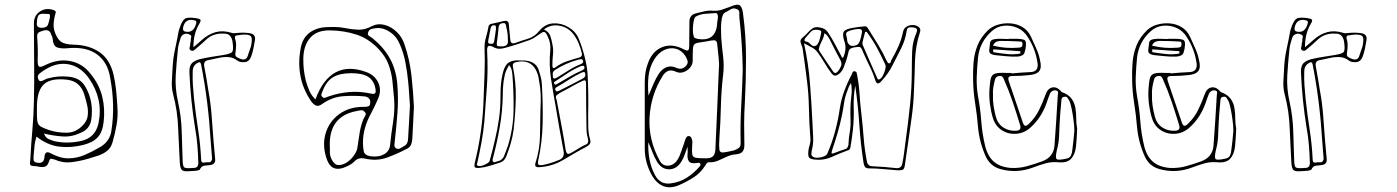

<svg xmlns="http://www.w3.org/2000/svg" viewBox="-20 -643 5973 821"><path d="M482 -186Q485 -147 478.5 -109Q472 -71 461 -34Q454 -10 437 3Q420 16 398.5 23Q377 30 356 36Q322 46 285.5 50.5Q249 55 213 39Q206 37 199.5 36Q193 35 190 46Q184 66 172.5 69.5Q161 73 147.5 70Q134 67 122 67Q107 66 108 54.5Q109 43 110 34Q113 -27 118.5 -88.5Q124 -150 125 -211Q127 -294 126 -377Q125 -460 125 -543Q125 -577 151 -594Q177 -611 209 -600Q220 -596 218.5 -590Q217 -584 215 -578Q211 -561 209.5 -544.5Q208 -528 213 -510Q223 -479 239 -466Q255 -453 294 -452Q359 -451 404 -421Q449 -391 465 -326Q473 -292 476.5 -256.5Q480 -221 482 -186ZM138 -548Q136 -535 140.5 -530Q145 -525 157 -524Q180 -524 185 -537.5Q190 -551 193 -567Q196 -584 187 -583.5Q178 -583 170 -584Q148 -586 143 -574.5Q138 -563 138 -548ZM136 -59Q129 -37 127.5 -18Q126 1 124 20Q123 30 123.5 40.5Q124 51 141 53Q156 55 162.5 48.5Q169 42 170 29Q172 -1 196 12Q236 34 272 34Q308 34 342 19.5Q376 5 410 -15Q449 -39 456 -82Q465 -139 463.5 -196Q462 -253 451 -311Q441 -376 395.5 -410Q350 -444 271 -437Q243 -434 225 -440Q207 -446 205 -479Q204 -484 202.5 -487.5Q201 -491 199 -495Q192 -520 165 -512Q154 -509 146 -504.5Q138 -500 139 -484Q141 -459 141.5 -434Q142 -409 141 -383Q141 -363 147 -358.5Q153 -354 172 -364Q228 -392 280 -382Q332 -372 366 -329Q404 -283 417 -230.5Q430 -178 423 -120Q418 -77 397 -55Q376 -33 335 -23Q283 -10 233 -16Q183 -22 136 -59ZM168 -72Q175 -54 187.5 -48.5Q200 -43 214 -39Q242 -33 270 -33.5Q298 -34 326 -40Q387 -53 401 -115Q412 -168 401.5 -216Q391 -264 361 -307Q326 -357 276 -367.5Q226 -378 174 -346Q162 -339 149.5 -329Q137 -319 144 -304Q148 -295 155 -296Q162 -297 170.5 -302Q179 -307 186 -308Q228 -320 274 -315Q296 -313 314 -303.5Q332 -294 344 -274Q364 -240 370 -204Q376 -168 370 -130Q364 -92 327 -76Q288 -57 248.5 -59.5Q209 -62 168 -72ZM138 -186Q137 -147 139 -129Q141 -111 152 -103.5Q163 -96 189 -87Q227 -75 265.5 -75.5Q304 -76 333 -106Q352 -125 355 -147.5Q358 -170 352.5 -194Q347 -218 340 -240Q332 -266 314.5 -282Q297 -298 268 -302Q201 -310 170.5 -285Q140 -260 138 -194Z M807 -441Q818 -450 826.5 -457.5Q835 -465 843 -472Q871 -497 902 -505.5Q933 -514 969 -503Q975 -501 981 -501Q987 -501 993 -502Q1022 -505 1048 -501Q1075 -497 1070 -470Q1067 -454 1064 -438Q1061 -422 1056 -407Q1050 -388 1039.5 -381.5Q1029 -375 1009 -378Q1001 -380 998 -382Q977 -398 956 -399Q935 -400 913.5 -395Q892 -390 871 -386Q850 -383 853 -361Q858 -335 862.5 -308.5Q867 -282 871 -256Q881 -202 885 -148Q889 -94 893 -41Q895 -22 896.5 -3Q898 16 900 36Q903 60 878 63Q866 64 853.5 65.5Q841 67 834 83Q833 84 828.5 85Q824 86 820 87Q813 88 805.5 88Q798 88 790 89Q767 91 759 85Q751 79 749 55Q747 19 745.5 -16.5Q744 -52 742 -89Q741 -127 735.5 -165.5Q730 -204 720 -241Q713 -269 715 -297.5Q717 -326 718 -354Q720 -394 728.5 -432.5Q737 -471 744 -510Q745 -514 747 -520Q758 -555 771 -563Q784 -571 820 -565Q834 -563 837 -558.5Q840 -554 832 -541Q819 -519 813 -494.5Q807 -470 807 -441ZM763 -526Q760 -510 772 -508Q808 -500 819 -543Q822 -554 812 -556Q772 -566 763 -526ZM793 -455Q794 -460 795 -463Q796 -466 796 -469Q795 -476 797.5 -484Q800 -492 789 -496Q776 -502 765 -496Q754 -490 751 -476Q748 -466 745 -456Q742 -446 741 -435Q735 -379 731.5 -322.5Q728 -266 741 -209Q755 -146 757 -82Q759 -18 761 45Q762 67 767 72Q772 77 793 76Q797 76 800 75.5Q803 75 807 75Q828 76 828 54Q827 16 824 -21.5Q821 -59 814 -97Q795 -214 790 -333Q789 -359 799 -371Q809 -383 834 -390Q860 -396 885.5 -400Q911 -404 936 -408Q966 -413 972.5 -420.5Q979 -428 975 -459Q974 -464 973.5 -468.5Q973 -473 971 -477Q963 -499 940 -499Q918 -501 898 -495Q878 -489 861 -473Q852 -465 843 -456.5Q834 -448 824 -440Q818 -435 811 -429Q804 -423 795 -428Q788 -433 791 -441Q794 -449 793 -455ZM1053 -444Q1061 -479 1052 -488.5Q1043 -498 1008 -494Q1004 -493 1000.5 -492.5Q997 -492 994 -492Q982 -491 985 -478Q990 -463 989.5 -448Q989 -433 987 -418Q984 -405 991.5 -399.5Q999 -394 1009 -391Q1019 -387 1027 -389.5Q1035 -392 1039 -403Q1043 -414 1046 -424Q1049 -434 1053 -444ZM887 37Q886 18 884 -1Q882 -20 881 -39Q876 -122 866 -203.5Q856 -285 840 -367Q837 -382 825 -374Q804 -363 804 -337Q803 -307 805 -277Q807 -247 810 -218Q817 -154 827 -90Q837 -26 840 39Q840 55 854 52Q863 50 873 51Q883 52 887 37Z M1750 -186Q1748 -150 1746.5 -116Q1745 -82 1743 -48Q1742 -37 1738.5 -26.5Q1735 -16 1724 -9Q1681 14 1636 30.5Q1591 47 1540 35Q1512 29 1496 47Q1486 57 1473.5 63.5Q1461 70 1447 75Q1398 91 1379 42Q1357 -17 1371.5 -69.5Q1386 -122 1430 -154.5Q1474 -187 1537 -186Q1548 -186 1555.5 -188.5Q1563 -191 1563 -204Q1564 -217 1556.5 -223.5Q1549 -230 1537 -231Q1491 -235 1446 -231.5Q1401 -228 1360 -200Q1343 -187 1332 -191.5Q1321 -196 1311 -209Q1275 -262 1264.5 -319.5Q1254 -377 1266 -438Q1274 -481 1303.5 -503Q1333 -525 1376 -527Q1396 -528 1416 -527.5Q1436 -527 1455 -523Q1484 -517 1512 -516Q1540 -515 1570 -531Q1596 -544 1624.5 -536.5Q1653 -529 1676.5 -506.5Q1700 -484 1710 -452Q1732 -387 1739.5 -319.5Q1747 -252 1750 -186ZM1733 -192Q1731 -215 1729.5 -242Q1728 -269 1725 -297Q1721 -338 1713 -379Q1705 -420 1688 -457Q1675 -488 1647 -506.5Q1619 -525 1592 -523Q1581 -522 1569.5 -519.5Q1558 -517 1554 -504Q1550 -494 1559.5 -488.5Q1569 -483 1576 -477Q1622 -439 1648 -391.5Q1674 -344 1679 -282Q1684 -221 1679.5 -160.5Q1675 -100 1668 -39Q1667 -32 1666.5 -22.5Q1666 -13 1675 -8Q1684 -4 1692.5 -9.5Q1701 -15 1709 -19Q1718 -24 1721.5 -32.5Q1725 -41 1725 -51Q1727 -85 1729 -119Q1731 -153 1733 -192ZM1329 -218Q1360 -304 1415 -333.5Q1470 -363 1546 -335Q1582 -322 1597 -290.5Q1612 -259 1598 -224Q1591 -207 1583 -190.5Q1575 -174 1566 -157Q1550 -128 1541 -97Q1532 -66 1532 -32Q1532 -13 1535.5 4Q1539 21 1564 25Q1598 30 1621.5 17Q1645 4 1648 -22Q1653 -72 1661 -122Q1669 -172 1665 -223Q1662 -260 1658 -296.5Q1654 -333 1641.5 -367Q1629 -401 1600 -432Q1557 -478 1504.5 -495Q1452 -512 1394 -513Q1337 -515 1307.5 -482.5Q1278 -450 1277 -393Q1276 -345 1288 -297Q1294 -276 1302.5 -255.5Q1311 -235 1329 -218ZM1482 -330Q1433 -330 1404.5 -313Q1376 -296 1361 -257Q1358 -250 1355 -242.5Q1352 -235 1358 -229Q1364 -222 1371.5 -225.5Q1379 -229 1386 -231Q1430 -246 1474.5 -249.5Q1519 -253 1565 -243Q1582 -239 1585 -246Q1588 -253 1585 -266Q1578 -300 1553.5 -315Q1529 -330 1482 -330ZM1390 -24Q1391 -9 1390.5 6Q1390 21 1397 36Q1403 49 1412 57Q1421 65 1437 62Q1454 59 1470 46.5Q1486 34 1497 16.5Q1508 -1 1509 -17Q1513 -47 1518 -76.5Q1523 -106 1534 -134Q1538 -142 1542.5 -149.5Q1547 -157 1539 -165Q1532 -173 1522.5 -171.5Q1513 -170 1504 -168Q1389 -146 1390 -24Z M2493 -319Q2495 -276 2495.5 -233.5Q2496 -191 2495 -147Q2495 -122 2495.5 -97Q2496 -72 2503 -48Q2507 -35 2502 -27.5Q2497 -20 2485 -14Q2461 -2 2437.5 12Q2414 26 2390 40Q2341 69 2285 72Q2263 73 2270 53Q2288 -3 2289 -61Q2290 -119 2291 -177Q2293 -207 2292 -237.5Q2291 -268 2285 -298Q2284 -304 2283 -310.5Q2282 -317 2280 -324Q2257 -394 2185 -377Q2170 -373 2173 -359Q2187 -291 2185.5 -223Q2184 -155 2176 -87Q2172 -57 2163.5 -28.5Q2155 0 2144 28Q2136 46 2119 52Q2097 59 2074.5 66Q2052 73 2029 75Q2014 76 2010.5 72Q2007 68 2010 54Q2027 -14 2036.5 -83.5Q2046 -153 2048 -224Q2050 -277 2052 -330Q2054 -383 2052 -436Q2051 -459 2058 -483Q2065 -507 2069 -530Q2070 -535 2073.5 -537.5Q2077 -540 2081 -541Q2095 -544 2108 -547Q2121 -550 2134 -553Q2156 -558 2156 -536Q2157 -520 2159 -504.5Q2161 -489 2162 -473Q2164 -453 2182 -459Q2210 -469 2238 -477.5Q2266 -486 2286 -511Q2311 -541 2345.5 -543Q2380 -545 2410.5 -527Q2441 -509 2454 -479Q2462 -460 2468.5 -440Q2475 -420 2480 -400Q2485 -380 2488.5 -360Q2492 -340 2493 -319ZM2151 -493Q2150 -502 2148.5 -510.5Q2147 -519 2145 -527Q2144 -534 2142 -539.5Q2140 -545 2130 -544Q2114 -543 2112 -526Q2111 -513 2109.5 -499Q2108 -485 2106 -471Q2102 -449 2107 -446.5Q2112 -444 2133 -445Q2152 -448 2152 -465Q2152 -472 2151.5 -479Q2151 -486 2151 -493ZM2101 -521Q2101 -527 2100 -531Q2099 -535 2094 -535Q2081 -536 2078 -523Q2076 -510 2073 -497Q2070 -484 2068 -471Q2067 -466 2067.5 -461.5Q2068 -457 2075 -456Q2092 -453 2093 -466Q2095 -481 2097.5 -495Q2100 -509 2101 -521ZM2306 -517Q2327 -507 2333 -489.5Q2339 -472 2342 -454Q2347 -432 2344.5 -409Q2342 -386 2342 -363Q2342 -346 2355 -355Q2378 -372 2404.5 -381Q2431 -390 2457 -397Q2471 -401 2468 -415Q2463 -436 2455 -456Q2447 -476 2434 -494Q2411 -526 2373 -533Q2335 -540 2306 -517ZM2191 -385Q2202 -384 2212.5 -384.5Q2223 -385 2233 -383Q2250 -381 2263.5 -371.5Q2277 -362 2283 -345Q2288 -330 2292 -315Q2296 -300 2297 -284Q2302 -201 2300.5 -118.5Q2299 -36 2281 46Q2279 58 2283 61Q2287 64 2298 63Q2316 60 2333.5 54.5Q2351 49 2368 42Q2395 33 2390 4Q2381 -43 2372.5 -91.5Q2364 -140 2356 -188Q2345 -248 2336 -307.5Q2327 -367 2333 -428Q2336 -459 2322 -487Q2315 -504 2308 -506Q2301 -508 2287 -497Q2277 -490 2266.5 -483Q2256 -476 2245 -472Q2220 -463 2194 -454.5Q2168 -446 2142 -439Q2130 -435 2117 -434.5Q2104 -434 2091 -441Q2075 -450 2068.5 -446Q2062 -442 2063 -424Q2067 -348 2062 -273Q2057 -198 2051 -123Q2047 -79 2039 -35Q2031 9 2021 53Q2020 56 2019 59Q2018 62 2022 65Q2028 69 2039.5 66Q2051 63 2062 56.5Q2073 50 2074 44Q2080 22 2085.5 0.5Q2091 -21 2096 -43Q2107 -88 2113.5 -133.5Q2120 -179 2120 -225Q2120 -251 2121.5 -276Q2123 -301 2129 -326Q2136 -358 2149.5 -371Q2163 -384 2191 -385ZM2344 -321Q2343 -308 2349 -307.5Q2355 -307 2363 -312Q2388 -327 2412 -342.5Q2436 -358 2462 -368Q2467 -370 2471 -373.5Q2475 -377 2473 -383Q2470 -391 2464 -390Q2458 -389 2453 -388Q2398 -373 2352 -343Q2341 -335 2344 -321ZM2157 -365Q2150 -353 2144.5 -341Q2139 -329 2137 -315Q2133 -296 2131.5 -277Q2130 -258 2130 -238Q2129 -170 2117.5 -103Q2106 -36 2089 29Q2088 33 2086.5 38Q2085 43 2088 48Q2093 52 2097.5 50Q2102 48 2106 47Q2129 43 2137 20Q2141 9 2145 -0.5Q2149 -10 2152 -20Q2175 -95 2176 -171.5Q2177 -248 2171 -324Q2170 -335 2167.5 -345Q2165 -355 2157 -365ZM2479 -356Q2478 -366 2461 -359Q2433 -347 2408 -330.5Q2383 -314 2357 -297Q2353 -295 2350 -292Q2347 -289 2351 -284Q2353 -280 2357 -281.5Q2361 -283 2364 -285Q2390 -300 2415.5 -315Q2441 -330 2469 -342Q2473 -344 2476.5 -347Q2480 -350 2479 -356ZM2483 -324Q2482 -335 2477.5 -335Q2473 -335 2466 -332Q2438 -319 2413 -302.5Q2388 -286 2361 -271Q2350 -265 2356 -256Q2359 -251 2363 -252.5Q2367 -254 2371 -255Q2397 -268 2422 -281Q2447 -294 2472 -307Q2484 -314 2483 -324ZM2360 -217Q2366 -186 2371 -159Q2376 -132 2381 -106Q2386 -80 2390.5 -53.5Q2395 -27 2399 -1Q2402 12 2407 14.5Q2412 17 2423 10Q2438 2 2453.5 -8Q2469 -18 2485 -25Q2493 -28 2494.5 -35Q2496 -42 2494 -49Q2492 -58 2490 -68Q2488 -78 2488 -88Q2487 -138 2486.5 -187.5Q2486 -237 2486 -286Q2486 -297 2482 -299Q2478 -301 2469 -296Q2447 -286 2425.5 -273.5Q2404 -261 2382 -250Q2369 -243 2361 -236.5Q2353 -230 2360 -217Z M2885 148Q2846 165 2815.5 152.5Q2785 140 2765 102Q2737 50 2737 -9V-290Q2737 -310 2739.5 -329.5Q2742 -349 2749 -368Q2767 -423 2810.5 -441Q2854 -459 2906 -431Q2920 -424 2923.5 -429Q2927 -434 2927 -444Q2927 -470 2927.5 -496Q2928 -522 2928 -548Q2927 -579 2956 -586Q2975 -591 2993.5 -595Q3012 -599 3031 -597Q3051 -596 3069.5 -602.5Q3088 -609 3107 -616Q3133 -627 3143 -620.5Q3153 -614 3157 -587Q3170 -491 3170 -395Q3170 -299 3165 -203Q3162 -158 3162 -113Q3162 -68 3163 -23Q3163 -4 3155 5.5Q3147 15 3127 17Q3107 18 3088 27Q3069 36 3050.5 44Q3032 52 3010 51Q3005 51 3001.5 56Q2998 61 2995 66Q2975 97 2946 115.5Q2917 134 2885 148ZM3156 -346Q3155 -401 3151.5 -455.5Q3148 -510 3142 -564Q3141 -575 3141.5 -588Q3142 -601 3128 -605Q3115 -610 3103.5 -602.5Q3092 -595 3081 -590Q3074 -586 3071.5 -580Q3069 -574 3067 -567Q3063 -546 3063 -524.5Q3063 -503 3064 -482Q3067 -442 3072 -402Q3077 -362 3072 -322Q3064 -254 3062.5 -186.5Q3061 -119 3056 -51Q3054 -17 3056 -3.5Q3058 10 3072 9Q3086 8 3119 0Q3133 -5 3140.5 -11.5Q3148 -18 3147 -34Q3145 -112 3149.5 -190Q3154 -268 3156 -346ZM3047 -549Q3048 -551 3048.5 -557.5Q3049 -564 3050 -571Q3050 -577 3047.5 -582.5Q3045 -588 3038 -587Q3017 -585 2996 -584Q2975 -583 2955 -572Q2950 -569 2947 -556Q2944 -543 2943 -527Q2942 -511 2944 -498Q2946 -485 2950 -481Q2952 -480 2955.5 -479Q2959 -478 2962 -477Q3044 -462 3047 -549ZM3054 -352Q3056 -369 3053 -396Q3050 -423 3047 -452Q3046 -465 3041 -468.5Q3036 -472 3023 -470Q2992 -464 2975 -462Q2958 -460 2951 -455Q2944 -450 2943 -434Q2942 -418 2942 -383Q2942 -367 2930.5 -353.5Q2919 -340 2902.5 -334.5Q2886 -329 2871 -336Q2852 -345 2838 -340Q2824 -335 2814 -319Q2763 -238 2757.5 -141.5Q2752 -45 2801 44Q2812 65 2834 65.5Q2856 66 2872 47Q2880 37 2885 25.5Q2890 14 2894 2Q2898 -10 2902.5 -22.5Q2907 -35 2911 -48Q2913 -53 2916.5 -57.5Q2920 -62 2927 -61Q2933 -60 2935.5 -55Q2938 -50 2939 -45Q2942 -37 2940 -26Q2938 4 2940 16.5Q2942 29 2954.5 31.5Q2967 34 2998 34Q3021 34 3029.5 24.5Q3038 15 3039 -4Q3043 -87 3046.5 -172Q3050 -257 3054 -352ZM2753 -234Q2765 -263 2775 -286Q2785 -309 2798 -329Q2812 -349 2831 -356Q2850 -363 2872 -353Q2886 -347 2896 -350Q2906 -353 2914 -362Q2923 -373 2920 -383Q2917 -393 2911 -403Q2895 -428 2870 -434.5Q2845 -441 2820 -429Q2795 -417 2777 -388Q2757 -354 2753 -316.5Q2749 -279 2753 -234ZM2752 -35Q2751 5 2757.5 39.5Q2764 74 2781 106Q2804 148 2849 141Q2887 136 2916.5 117Q2946 98 2971 70Q2973 68 2974.5 64.5Q2976 61 2975 59Q2973 53 2968 53Q2963 53 2958 54Q2934 58 2926 47Q2918 36 2920 14Q2921 9 2920.5 2.5Q2920 -4 2920 -16Q2913 3 2908 17.5Q2903 32 2896 44Q2875 81 2841 81Q2807 81 2787 44Q2777 27 2770 8Q2763 -11 2752 -35Z M3637 -277Q3629 -231 3630.5 -183Q3632 -135 3627 -88Q3625 -70 3622.5 -52Q3620 -34 3617 -16Q3615 -1 3605 0Q3570 13 3535.5 28.5Q3501 44 3460 39Q3446 37 3441 32Q3436 27 3436 14Q3436 -3 3441.5 -20.5Q3447 -38 3445 -56Q3440 -118 3439 -180Q3438 -242 3430 -303Q3426 -336 3421.5 -369Q3417 -402 3412 -435Q3411 -437 3411 -439.5Q3411 -442 3410 -443Q3405 -454 3403 -464Q3401 -474 3414 -484Q3425 -493 3434.5 -504Q3444 -515 3456 -522.5Q3468 -530 3488 -525Q3510 -521 3520 -505Q3536 -481 3549.5 -456Q3563 -431 3576 -406Q3578 -403 3579 -399.5Q3580 -396 3585 -396Q3593 -413 3595 -431Q3597 -449 3590 -468Q3581 -497 3588.5 -508Q3596 -519 3627 -524Q3638 -526 3650 -527.5Q3662 -529 3673 -530Q3683 -532 3687 -527.5Q3691 -523 3695 -516Q3715 -484 3735 -451.5Q3755 -419 3771 -384Q3773 -381 3775 -377Q3777 -373 3781 -372Q3786 -372 3788 -376.5Q3790 -381 3791 -385Q3808 -414 3821.5 -444.5Q3835 -475 3842 -509Q3845 -522 3856.5 -529Q3868 -536 3883 -536Q3898 -536 3909 -527Q3914 -523 3915 -517Q3916 -511 3914 -506Q3894 -444 3892.5 -380Q3891 -316 3888 -252Q3886 -195 3878 -138.5Q3870 -82 3862 -25Q3859 -5 3856 16Q3853 37 3850 58Q3848 77 3842 81.5Q3836 86 3816 85Q3786 83 3756 80Q3726 77 3696 77Q3684 77 3679.5 71.5Q3675 66 3673 56Q3660 -27 3654.5 -110.5Q3649 -194 3637 -277ZM3418 -458Q3437 -371 3443.5 -287Q3450 -203 3454 -119Q3455 -89 3457 -58.5Q3459 -28 3451 1Q3450 8 3449.5 15Q3449 22 3456 27Q3463 32 3476.5 31.5Q3490 31 3502.5 26Q3515 21 3518 13Q3538 -33 3551 -81.5Q3564 -130 3571 -179Q3577 -218 3590.5 -254.5Q3604 -291 3622 -325Q3624 -330 3626 -334.5Q3628 -339 3635 -338Q3642 -337 3643 -332Q3644 -327 3645 -322Q3653 -282 3655.5 -241Q3658 -200 3663 -159Q3669 -107 3673 -55Q3677 -3 3687 48Q3691 68 3711 68Q3737 69 3762.5 71Q3788 73 3813 76Q3834 77 3838 58Q3843 34 3846 10.5Q3849 -13 3852 -37Q3863 -114 3871 -191.5Q3879 -269 3879 -348Q3879 -386 3880.5 -425Q3882 -464 3898 -501Q3902 -509 3901 -516Q3900 -523 3889 -525Q3879 -527 3869 -526Q3859 -525 3857 -511Q3851 -471 3833 -435.5Q3815 -400 3797 -365Q3779 -328 3748 -295Q3731 -276 3723 -299Q3713 -331 3698.5 -360Q3684 -389 3671 -419Q3664 -439 3657.5 -441.5Q3651 -444 3630 -440Q3621 -438 3615.5 -434Q3610 -430 3608 -420Q3606 -411 3603.5 -401.5Q3601 -392 3598 -383Q3593 -368 3587 -353Q3581 -338 3568 -327Q3559 -320 3551.5 -319.5Q3544 -319 3536 -329Q3520 -350 3506.5 -373Q3493 -396 3477 -418Q3467 -432 3452 -440Q3437 -448 3418 -458ZM3651 -519Q3627 -517 3612 -511Q3594 -506 3599 -490Q3602 -480 3603 -468Q3604 -456 3617 -448Q3618 -447 3621 -447Q3638 -446 3646.5 -452.5Q3655 -459 3659 -475Q3661 -481 3662.5 -487.5Q3664 -494 3665 -501Q3670 -520 3651 -519ZM3491 -501Q3493 -509 3489.5 -511.5Q3486 -514 3479 -515Q3457 -519 3446.5 -506.5Q3436 -494 3425 -482Q3420 -477 3420 -471.5Q3420 -466 3428 -465Q3436 -464 3442.5 -457Q3449 -450 3456.5 -446.5Q3464 -443 3475 -452Q3476 -453 3476 -454Q3476 -455 3477 -456Q3484 -467 3486 -478.5Q3488 -490 3491 -501ZM3668 -462V-453Q3684 -416 3700 -379.5Q3716 -343 3732 -307Q3735 -301 3741 -304Q3749 -308 3755.5 -320.5Q3762 -333 3765.5 -347Q3769 -361 3765 -368Q3749 -403 3731 -436.5Q3713 -470 3690 -501Q3687 -507 3684 -507Q3680 -508 3679 -505.5Q3678 -503 3678 -501Q3675 -491 3672.5 -480.5Q3670 -470 3668 -462ZM3505 -501Q3503 -485 3496.5 -472.5Q3490 -460 3485 -447Q3484 -442 3482 -436.5Q3480 -431 3483 -426Q3497 -404 3512 -382Q3527 -360 3542 -338Q3551 -324 3563 -338Q3572 -349 3576.5 -361Q3581 -373 3573 -387Q3561 -409 3549.5 -431.5Q3538 -454 3527 -476Q3523 -483 3518.5 -489.5Q3514 -496 3505 -501ZM3619 -288Q3612 -278 3609 -270Q3606 -262 3603 -254Q3593 -229 3589.5 -204Q3586 -179 3581 -154Q3573 -114 3561.5 -74.5Q3550 -35 3537 3Q3532 18 3546 12Q3559 7 3571 2.5Q3583 -2 3596 -6Q3602 -8 3604.5 -13.5Q3607 -19 3608 -25Q3609 -51 3613.5 -77.5Q3618 -104 3617 -131Q3616 -155 3616.5 -179.5Q3617 -204 3620 -229Q3622 -243 3622 -257.5Q3622 -272 3619 -288Z M4586 -93Q4585 -72 4584 -53.5Q4583 -35 4581 -16Q4577 18 4560 36Q4543 54 4508 51Q4477 48 4450.5 55.5Q4424 63 4398 73Q4364 86 4329 88Q4294 90 4258 80Q4217 69 4197 30Q4168 -33 4162 -100Q4158 -150 4150 -200Q4142 -250 4141 -301Q4140 -339 4143 -376.5Q4146 -414 4160 -449Q4174 -484 4205 -514Q4222 -530 4247.5 -537.5Q4273 -545 4301 -543Q4329 -541 4352.5 -527Q4376 -513 4389 -485Q4400 -460 4411 -436Q4422 -412 4427 -386Q4435 -355 4424.5 -340Q4414 -325 4382 -322Q4364 -320 4346 -319Q4328 -318 4309 -318Q4296 -318 4293 -312.5Q4290 -307 4294 -295Q4309 -251 4324 -206.5Q4339 -162 4354 -118Q4359 -105 4365 -105Q4371 -105 4380 -114Q4407 -140 4423 -172.5Q4439 -205 4451 -239Q4460 -265 4479.5 -269Q4499 -273 4517 -253Q4518 -252 4518 -251.5Q4518 -251 4519 -250Q4549 -239 4562 -221Q4575 -203 4578.5 -181Q4582 -159 4582 -136.5Q4582 -114 4586 -93ZM4305 -331V-329Q4326 -331 4347.5 -332.5Q4369 -334 4390 -335Q4420 -338 4417 -370Q4413 -401 4402.5 -429.5Q4392 -458 4375 -484Q4359 -511 4331 -523.5Q4303 -536 4273 -533Q4243 -530 4220 -509Q4169 -463 4162 -396Q4158 -356 4156.5 -314.5Q4155 -273 4162 -232Q4172 -179 4176 -124.5Q4180 -70 4193 -17Q4204 26 4230 48.5Q4256 71 4301 75Q4337 77 4370 68Q4403 59 4436 47Q4485 29 4489 -20Q4493 -73 4496.5 -127Q4500 -181 4503 -234Q4504 -240 4504.5 -247Q4505 -254 4496 -256Q4489 -258 4481.5 -254.5Q4474 -251 4470 -243Q4466 -233 4462 -222.5Q4458 -212 4455 -202Q4433 -140 4388 -99Q4361 -74 4327 -71Q4293 -68 4265 -85.5Q4237 -103 4226 -137Q4217 -167 4213 -198.5Q4209 -230 4211 -262Q4213 -295 4217.5 -310Q4222 -325 4237.5 -329Q4253 -333 4286 -331ZM4293 -477H4331Q4345 -477 4357 -473.5Q4369 -470 4367 -450Q4366 -433 4361 -418Q4356 -403 4331 -401Q4307 -400 4283.5 -402.5Q4260 -405 4237 -407Q4226 -408 4217.5 -412.5Q4209 -417 4210 -430Q4212 -444 4213.5 -459Q4215 -474 4236 -476Q4250 -478 4264.5 -477Q4279 -476 4293 -476ZM4226 -448Q4253 -441 4279.5 -439Q4306 -437 4332 -439Q4339 -439 4345.5 -441Q4352 -443 4352 -453Q4353 -464 4346 -465Q4339 -466 4332 -466Q4314 -467 4296 -467.5Q4278 -468 4259 -468Q4250 -468 4241 -464.5Q4232 -461 4226 -448ZM4343 -414V-424Q4314 -426 4285 -428Q4256 -430 4227 -432V-420Q4256 -415 4285 -412Q4314 -409 4343 -414ZM4226 -239Q4225 -214 4228.5 -191Q4232 -168 4238 -145Q4246 -114 4270 -98Q4294 -82 4325 -84Q4349 -85 4342 -108Q4327 -158 4310.5 -207Q4294 -256 4273 -303Q4270 -311 4266 -315Q4262 -319 4253 -318Q4237 -317 4234 -300Q4230 -285 4227.5 -269.5Q4225 -254 4226 -239ZM4574 -84Q4574 -102 4570.5 -129Q4567 -156 4562 -180Q4557 -204 4552 -213Q4548 -220 4544 -225.5Q4540 -231 4531 -229Q4522 -228 4520 -221.5Q4518 -215 4518 -207Q4516 -185 4514 -162Q4512 -139 4511 -116Q4510 -87 4508.5 -58Q4507 -29 4499 0Q4492 31 4498 37Q4504 43 4537 36Q4554 33 4559 23Q4564 13 4565 0Q4568 -20 4570 -41Q4572 -62 4574 -84Z M5266 -93Q5265 -72 5264 -53.5Q5263 -35 5261 -16Q5257 18 5240 36Q5223 54 5188 51Q5157 48 5130.5 55.5Q5104 63 5078 73Q5044 86 5009 88Q4974 90 4938 80Q4897 69 4877 30Q4848 -33 4842 -100Q4838 -150 4830 -200Q4822 -250 4821 -301Q4820 -339 4823 -376.5Q4826 -414 4840 -449Q4854 -484 4885 -514Q4902 -530 4927.5 -537.5Q4953 -545 4981 -543Q5009 -541 5032.5 -527Q5056 -513 5069 -485Q5080 -460 5091 -436Q5102 -412 5107 -386Q5115 -355 5104.5 -340Q5094 -325 5062 -322Q5044 -320 5026 -319Q5008 -318 4989 -318Q4976 -318 4973 -312.5Q4970 -307 4974 -295Q4989 -251 5004 -206.5Q5019 -162 5034 -118Q5039 -105 5045 -105Q5051 -105 5060 -114Q5087 -140 5103 -172.5Q5119 -205 5131 -239Q5140 -265 5159.5 -269Q5179 -273 5197 -253Q5198 -252 5198 -251.5Q5198 -251 5199 -250Q5229 -239 5242 -221Q5255 -203 5258.5 -181Q5262 -159 5262 -136.5Q5262 -114 5266 -93ZM4985 -331V-329Q5006 -331 5027.5 -332.5Q5049 -334 5070 -335Q5100 -338 5097 -370Q5093 -401 5082.5 -429.5Q5072 -458 5055 -484Q5039 -511 5011 -523.5Q4983 -536 4953 -533Q4923 -530 4900 -509Q4849 -463 4842 -396Q4838 -356 4836.5 -314.5Q4835 -273 4842 -232Q4852 -179 4856 -124.5Q4860 -70 4873 -17Q4884 26 4910 48.5Q4936 71 4981 75Q5017 77 5050 68Q5083 59 5116 47Q5165 29 5169 -20Q5173 -73 5176.5 -127Q5180 -181 5183 -234Q5184 -240 5184.5 -247Q5185 -254 5176 -256Q5169 -258 5161.5 -254.5Q5154 -251 5150 -243Q5146 -233 5142 -222.5Q5138 -212 5135 -202Q5113 -140 5068 -99Q5041 -74 5007 -71Q4973 -68 4945 -85.5Q4917 -103 4906 -137Q4897 -167 4893 -198.5Q4889 -230 4891 -262Q4893 -295 4897.5 -310Q4902 -325 4917.5 -329Q4933 -333 4966 -331ZM4973 -477H5011Q5025 -477 5037 -473.5Q5049 -470 5047 -450Q5046 -433 5041 -418Q5036 -403 5011 -401Q4987 -400 4963.5 -402.5Q4940 -405 4917 -407Q4906 -408 4897.5 -412.5Q4889 -417 4890 -430Q4892 -444 4893.5 -459Q4895 -474 4916 -476Q4930 -478 4944.5 -477Q4959 -476 4973 -476ZM4906 -448Q4933 -441 4959.5 -439Q4986 -437 5012 -439Q5019 -439 5025.5 -441Q5032 -443 5032 -453Q5033 -464 5026 -465Q5019 -466 5012 -466Q4994 -467 4976 -467.5Q4958 -468 4939 -468Q4930 -468 4921 -464.5Q4912 -461 4906 -448ZM5023 -414V-424Q4994 -426 4965 -428Q4936 -430 4907 -432V-420Q4936 -415 4965 -412Q4994 -409 5023 -414ZM4906 -239Q4905 -214 4908.5 -191Q4912 -168 4918 -145Q4926 -114 4950 -98Q4974 -82 5005 -84Q5029 -85 5022 -108Q5007 -158 4990.5 -207Q4974 -256 4953 -303Q4950 -311 4946 -315Q4942 -319 4933 -318Q4917 -317 4914 -300Q4910 -285 4907.5 -269.5Q4905 -254 4906 -239ZM5254 -84Q5254 -102 5250.5 -129Q5247 -156 5242 -180Q5237 -204 5232 -213Q5228 -220 5224 -225.5Q5220 -231 5211 -229Q5202 -228 5200 -221.5Q5198 -215 5198 -207Q5196 -185 5194 -162Q5192 -139 5191 -116Q5190 -87 5188.5 -58Q5187 -29 5179 0Q5172 31 5178 37Q5184 43 5217 36Q5234 33 5239 23Q5244 13 5245 0Q5248 -20 5250 -41Q5252 -62 5254 -84Z M5560 -441Q5571 -450 5579.5 -457.5Q5588 -465 5596 -472Q5624 -497 5655 -505.5Q5686 -514 5722 -503Q5728 -501 5734 -501Q5740 -501 5746 -502Q5775 -505 5801 -501Q5828 -497 5823 -470Q5820 -454 5817 -438Q5814 -422 5809 -407Q5803 -388 5792.5 -381.5Q5782 -375 5762 -378Q5754 -380 5751 -382Q5730 -398 5709 -399Q5688 -400 5666.5 -395Q5645 -390 5624 -386Q5603 -383 5606 -361Q5611 -335 5615.5 -308.5Q5620 -282 5624 -256Q5634 -202 5638 -148Q5642 -94 5646 -41Q5648 -22 5649.5 -3Q5651 16 5653 36Q5656 60 5631 63Q5619 64 5606.5 65.5Q5594 67 5587 83Q5586 84 5581.5 85Q5577 86 5573 87Q5566 88 5558.5 88Q5551 88 5543 89Q5520 91 5512 85Q5504 79 5502 55Q5500 19 5498.5 -16.5Q5497 -52 5495 -89Q5494 -127 5488.5 -165.5Q5483 -204 5473 -241Q5466 -269 5468 -297.5Q5470 -326 5471 -354Q5473 -394 5481.5 -432.5Q5490 -471 5497 -510Q5498 -514 5500 -520Q5511 -555 5524 -563Q5537 -571 5573 -565Q5587 -563 5590 -558.5Q5593 -554 5585 -541Q5572 -519 5566 -494.5Q5560 -470 5560 -441ZM5516 -526Q5513 -510 5525 -508Q5561 -500 5572 -543Q5575 -554 5565 -556Q5525 -566 5516 -526ZM5546 -455Q5547 -460 5548 -463Q5549 -466 5549 -469Q5548 -476 5550.5 -484Q5553 -492 5542 -496Q5529 -502 5518 -496Q5507 -490 5504 -476Q5501 -466 5498 -456Q5495 -446 5494 -435Q5488 -379 5484.5 -322.5Q5481 -266 5494 -209Q5508 -146 5510 -82Q5512 -18 5514 45Q5515 67 5520 72Q5525 77 5546 76Q5550 76 5553 75.5Q5556 75 5560 75Q5581 76 5581 54Q5580 16 5577 -21.5Q5574 -59 5567 -97Q5548 -214 5543 -333Q5542 -359 5552 -371Q5562 -383 5587 -390Q5613 -396 5638.5 -400Q5664 -404 5689 -408Q5719 -413 5725.5 -420.5Q5732 -428 5728 -459Q5727 -464 5726.5 -468.5Q5726 -473 5724 -477Q5716 -499 5693 -499Q5671 -501 5651 -495Q5631 -489 5614 -473Q5605 -465 5596 -456.5Q5587 -448 5577 -440Q5571 -435 5564 -429Q5557 -423 5548 -428Q5541 -433 5544 -441Q5547 -449 5546 -455ZM5806 -444Q5814 -479 5805 -488.5Q5796 -498 5761 -494Q5757 -493 5753.5 -492.5Q5750 -492 5747 -492Q5735 -491 5738 -478Q5743 -463 5742.5 -448Q5742 -433 5740 -418Q5737 -405 5744.5 -399.5Q5752 -394 5762 -391Q5772 -387 5780 -389.5Q5788 -392 5792 -403Q5796 -414 5799 -424Q5802 -434 5806 -444ZM5640 37Q5639 18 5637 -1Q5635 -20 5634 -39Q5629 -122 5619 -203.5Q5609 -285 5593 -367Q5590 -382 5578 -374Q5557 -363 5557 -337Q5556 -307 5558 -277Q5560 -247 5563 -218Q5570 -154 5580 -90Q5590 -26 5593 39Q5593 55 5607 52Q5616 50 5626 51Q5636 52 5640 37Z"/></svg>

Font: Rock 3D
Style: Regular
Weight: 400
Version: Version 1.000